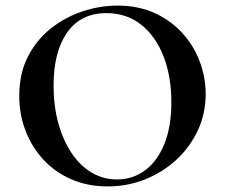

<svg xmlns="http://www.w3.org/2000/svg" viewBox="-20 -656 806 688"><path d="M366 12Q294 12 235.5 -13.5Q177 -39 135.5 -84Q94 -129 71.5 -187.5Q49 -246 49 -312Q49 -393 80.5 -454Q112 -515 164 -555.5Q216 -596 278 -616Q340 -636 401 -636Q475 -636 533.5 -609.5Q592 -583 633 -538Q674 -493 695.5 -436Q717 -379 717 -319Q717 -249 689 -189Q661 -129 612.5 -84Q564 -39 500.5 -13.5Q437 12 366 12ZM399 -13Q455 -13 499 -45Q543 -77 568.5 -139Q594 -201 594 -290Q594 -382 566 -454Q538 -526 486 -567.5Q434 -609 361 -609Q270 -609 221 -540Q172 -471 172 -349Q172 -276 189 -214.5Q206 -153 236.5 -107.5Q267 -62 308.5 -37.5Q350 -13 399 -13Z"/></svg>

Font: Cormorant Infant Light
Style: Regular
Weight: 300
Designer: Christian Thalmann (Catharsis Fonts)
Foundry: Catharsis Fonts
Version: Version 4.001